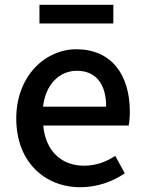

<svg xmlns="http://www.w3.org/2000/svg" viewBox="-20 -770 605 803"><path d="M316 13C388 13 451 -11 502 -45L462 -118C422 -92 380 -77 331 -77C236 -77 170 -140 161 -245H518C521 -258 523 -281 523 -303C523 -459 445 -564 299 -564C170 -564 48 -453 48 -274C48 -93 167 13 316 13ZM160 -324C171 -421 232 -474 301 -474C381 -474 424 -419 424 -324ZM145 -672H454V-750H145Z"/></svg>

Font: Noto Sans T Chinese Medium
Style: Regular
Weight: 500
Designer: Ryoko NISHIZUKA (kana & ideographs); Paul D. Hunt (Latin, Greek & Cyrillic); Wenlong ZHANG (bopomofo); Sandoll Communica
Foundry: Adobe Systems Incorporated
Version: Version 1.000;PS 1;hotconv 1.0.78;makeotf.lib2.5.61930